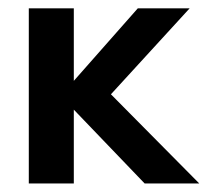

<svg xmlns="http://www.w3.org/2000/svg" viewBox="-20 -430 504 450"><path d="M240 -209 447 0H319L153 -173V0H47.5V-410.5H153V-240.5L303 -410.5H424.5Z"/></svg>

Font: League Spartan Medium
Style: Regular
Weight: 500
Foundry: The League of Moveable Type
Version: Version 2.002